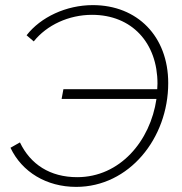

<svg xmlns="http://www.w3.org/2000/svg" viewBox="-20 -721 712 751"><path d="M228 -372 221 -334H592C568 -169 449 -28 282 -28C176 -28 99 -78 58 -164L21 -143C66 -48 162 10 278 10C485 10 638 -180 638 -396C638 -579 517 -701 343 -701C239 -701 139 -654 84 -583L112 -559C163 -623 249 -663 340 -663C496 -663 596 -553 596 -394L595 -372Z"/></svg>

Font: Fixel Display ExtraLight
Style: Italic
Weight: 200
Italic angle: -10°
Designer: AlfaBravo + MacPaw
Foundry: Kyrylo Tkachov, Marchela Mozhyna, Serhii Makarenko, Maria Weinstein, Zakhar Kryvoshyya
Version: Version 1.210;Glyphs 3.2 (3217)